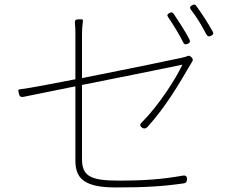

<svg xmlns="http://www.w3.org/2000/svg" viewBox="-20 -816 1020 843"><path d="M778 -701C765 -721 753 -740 742 -756C737 -763 732 -763 724 -759C715 -754 712 -749 718 -741C729 -725 742 -705 754 -685C765 -666 777 -646 785 -629C789 -620 796 -620 805 -624C814 -628 816 -633 812 -642C803 -661 790 -681 778 -701ZM880 -734C867 -754 853 -775 841 -791C836 -798 831 -797 824 -793C814 -788 812 -783 818 -774C830 -759 842 -741 854 -722C865 -703 877 -683 886 -665C891 -656 898 -654 907 -659C916 -664 919 -668 914 -677C905 -694 893 -714 880 -734ZM560 -487 781 -532C752 -471 679 -355 602 -278C593 -270 594 -262 604 -255C612 -250 620 -251 627 -258C709 -348 770 -454 815 -531C818 -535 821 -541 824 -546C829 -553 826 -561 819 -566C814 -570 810 -573 804 -570C797 -567 787 -564 776 -562C741 -554 528 -510 340 -473V-664C340 -685 341 -700 344 -723C345 -729 343 -731 338 -731H325H322C312 -731 307 -725 309 -713C311 -696 311 -683 311 -664V-468C208 -448 116 -430 69 -424C56 -423 61 -418 63 -405C65 -393 72 -388 84 -391L311 -437V-112C311 -35 346 7 488 7C620 7 698 2 787 -11C797 -12 800 -18 801 -28C802 -41 796 -47 783 -45C693 -29 616 -23 500 -23C373 -23 340 -45 340 -119V-443Z"/></svg>

Font: GenSenRounded2 TW EL
Style: Regular
Weight: 250
Version: Version 2.100;PS 2.1;hotconv 16.6.51;makeotf.lib2.5.65220 DE